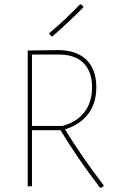

<svg xmlns="http://www.w3.org/2000/svg" viewBox="-20 -874 558 901"><path d="M356 -854 361 -853 371 -843 370 -838Q301 -769 226 -703L221 -704L210 -717Q279 -775 356 -854ZM251 -639Q338 -639 385 -594Q432 -549 432 -464Q432 -390 394 -339.5Q356 -289 285 -267Q363 -139 466 -5V-1Q461 4 454 7L448 5Q341 -135 264 -263H130V0H110V-637ZM258 -618H130V-283H272Q339 -300 375.5 -347Q412 -394 412 -464Q412 -538 372 -578Q332 -618 258 -618Z"/></svg>

Font: Alegreya Sans SC Thin
Style: Regular
Weight: 100
Designer: Juan Pablo del Peral
Foundry: Huerta Tipografica
Version: Version 2.007